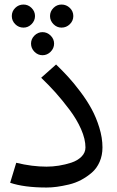

<svg xmlns="http://www.w3.org/2000/svg" viewBox="-20 -815 518 849"><path d="M84 -794.9Q104.5 -794.9 119.6 -779.8Q134.8 -764.6 134.8 -744.1Q134.8 -723.6 119.6 -708.3Q104.5 -692.9 84 -692.9Q62.5 -692.9 47.4 -708Q32.2 -723.1 32.2 -744.1Q32.2 -765.1 47.4 -780Q62.5 -794.9 84 -794.9ZM252 -794.9Q273.4 -794.9 288.8 -780Q304.2 -765.1 304.2 -744.1Q304.2 -723.1 288.8 -708Q273.4 -692.9 252 -692.9Q231.4 -692.9 216.3 -708.3Q201.2 -723.6 201.2 -744.1Q201.2 -764.6 216.3 -779.8Q231.4 -794.9 252 -794.9ZM132.3 -657.7Q147.5 -672.9 168 -672.9Q188.5 -672.9 203.9 -657.7Q219.2 -642.6 219.2 -622.1Q219.2 -601.6 203.9 -586.2Q188.5 -570.8 168 -570.8Q147.5 -570.8 132.3 -586.2Q117.2 -601.6 117.2 -622.1Q117.2 -642.6 132.3 -657.7ZM186 14.2Q86.9 14.2 24.9 -6.8L51.8 -95.2Q122.1 -78.1 186 -78.1Q212.4 -78.1 240.2 -82.5Q268.1 -86.9 295.7 -95.9Q323.2 -105 340.6 -122.6Q357.9 -140.1 357.9 -163.1Q357.9 -199.7 338.6 -243.7Q319.3 -287.6 287.1 -330.3Q254.9 -373 224.9 -406.5Q194.8 -439.9 162.1 -471.2L228 -529.8Q255.9 -502.9 281 -475.6Q306.2 -448.2 335.2 -409.7Q364.3 -371.1 384.8 -333.5Q405.3 -295.9 419.2 -250.7Q433.1 -205.6 433.1 -163.1Q433.1 -127.9 420.4 -99.1Q407.7 -70.3 386.2 -51.8Q364.7 -33.2 339.1 -19.5Q313.5 -5.9 284.4 1Q255.4 7.8 231.7 11Q208 14.2 186 14.2Z"/></svg>

Font: FiraGO
Style: Regular
Weight: 400
Designer: bBox Type
Foundry: bBox Type GmbH
Version: Version 1.001;PS 001.001;hotconv 1.0.88;makeotf.lib2.5.64775